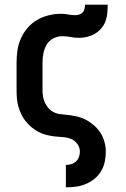

<svg xmlns="http://www.w3.org/2000/svg" viewBox="-20 -587 540 822"><path d="M262 215V119H263Q275 119 286 115.5Q297 112 305.5 104Q314 96 318 85Q322 74 322 62Q322 44 311 29Q300 14 283.5 7.5Q267 1 249 0Q231 -1 213.5 -3Q196 -5 178.5 -9.5Q161 -14 145.5 -22Q130 -30 116 -41.5Q102 -53 91 -66.5Q80 -80 72 -96.5Q64 -113 59 -130Q54 -147 52.5 -164.5Q51 -182 51 -200V-320Q51 -347 55 -373Q59 -399 70 -423.5Q81 -448 99 -468.5Q117 -489 139.5 -502Q162 -515 188.5 -521.5Q215 -528 241 -528Q257 -528 272 -525Q287 -522 303 -522Q311 -522 320 -525Q329 -528 334.5 -534.5Q340 -541 342 -550Q344 -559 344 -567H441Q441 -549 439.5 -531.5Q438 -514 432 -497Q426 -480 414 -466Q402 -452 387 -443Q372 -434 354.5 -429.5Q337 -425 319 -425Q300 -425 282 -428.5Q264 -432 246 -432Q226 -432 208 -422.5Q190 -413 180 -396Q170 -379 166 -359.5Q162 -340 162 -320V-200Q162 -186 164.5 -172.5Q167 -159 172.5 -147Q178 -135 187 -124.5Q196 -114 208 -107.5Q220 -101 233.5 -99Q247 -97 261 -96Q283 -94 304.5 -89.5Q326 -85 345 -75.5Q364 -66 380.5 -52Q397 -38 409 -20Q421 -2 427 19.5Q433 41 433 62Q433 84 428.5 105.5Q424 127 413 145.5Q402 164 385 178Q368 192 348 200.5Q328 209 306.5 212Q285 215 263 215Z"/></svg>

Font: Moesevka
Style: Bold
Weight: 700
Monospace: yes
Designer: Belleve Invis
Foundry: Belleve Invis
Version: Version 32.5.0; ttfautohint (v1.8.4)